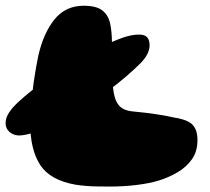

<svg xmlns="http://www.w3.org/2000/svg" viewBox="-20 -628 752 686"><path d="M48.5 -144Q36 -144 24.8 -149.5Q13.5 -155 6.8 -164.8Q0 -174.5 0 -188Q0 -207.5 13 -226.8Q26 -246 47.2 -265.2Q68.5 -284.5 91.5 -303Q115.5 -322.5 150 -345.2Q184.5 -368 221.8 -390.2Q259 -412.5 292 -431.5Q325 -450.5 346 -462Q380.5 -479.5 414.8 -492Q449 -504.5 476.5 -504.5Q497.5 -504.5 506 -494.5Q514.5 -484.5 514.5 -466.5Q514.5 -457.5 512 -449Q509.5 -440.5 505.5 -433Q501.5 -425.5 496 -418.2Q490.5 -411 485 -405Q459 -379 430 -354.2Q401 -329.5 370 -306.2Q339 -283 307.5 -261.5Q276 -240 245.5 -220Q217 -202 178.8 -184.5Q140.5 -167 104.8 -155.5Q69 -144 48.5 -144ZM250.5 32Q159 16 123.5 -38.8Q88 -93.5 88 -186.5Q88 -207.5 89.8 -232.2Q91.5 -257 94.2 -283.8Q97 -310.5 100.8 -337Q104.5 -363.5 108.8 -387.2Q113 -411 117 -429.5Q135.5 -510.5 175 -559Q214.5 -607.5 279 -607.5Q324 -607.5 345.5 -590.8Q367 -574 373.5 -544Q380 -514 380 -474Q380 -461 380 -447.5Q380 -434 380 -420.2Q380 -406.5 380 -392.2Q380 -378 380.5 -364.5Q381 -351 381.8 -338Q382.5 -325 384 -313Q386 -293.5 390.8 -278.2Q395.5 -263 404 -252.5Q412.5 -242 425.8 -236.5Q439 -231 458 -229.5Q502 -225.5 540.5 -219.5Q579 -213.5 602.5 -208Q617.5 -206 634.5 -200.8Q651.5 -195.5 663 -187Q674 -177.5 679.8 -163.5Q685.5 -149.5 685.5 -126.5Q685.5 -87 665.8 -59Q646 -31 614.5 -12.5Q583 6 547.5 17Q515.5 27 468.8 32.8Q422 38.5 375 38.5Q352 38.5 329.5 38.2Q307 38 286.8 36.2Q266.5 34.5 250.5 32Z"/></svg>

Font: Gluten Thin ExtraBold
Style: Regular
Weight: 800
Version: Version 1.300